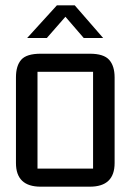

<svg xmlns="http://www.w3.org/2000/svg" viewBox="-20 -702 491 722"><path d="M318 0H133Q40 0 40 -89V-411Q40 -455 60 -477.5Q80 -500 133 -500H318Q370 -500 390.5 -477Q411 -454 411 -411V-89Q411 0 318 0ZM121 -432V-68H330V-432ZM261 -682 368 -559H295L226 -639L156 -559H82L194 -682Z"/></svg>

Font: Kelly Slab
Style: Regular
Weight: 400
Designer: Denis Masharov
Foundry: Denis Masharov
Version: Version 1.001